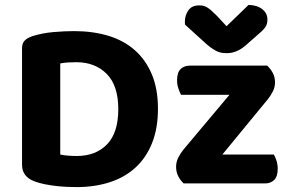

<svg xmlns="http://www.w3.org/2000/svg" viewBox="-20 -749 1182 784"><path d="M463 -303Q463 -400 415.5 -447.5Q368 -495 292 -495Q274 -495 258 -494Q242 -493 226 -490V-118Q239 -115 257.5 -113.5Q276 -112 293 -112Q371 -112 417 -159.5Q463 -207 463 -303ZM625 -305Q625 -225 601 -165Q577 -105 533.5 -65Q490 -25 428.5 -5Q367 15 292 15Q275 15 253.5 14Q232 13 209.5 10.5Q187 8 164 3.5Q141 -1 122 -8Q70 -27 70 -76V-552Q70 -572 80.5 -583Q91 -594 111 -601Q152 -614 198 -618Q244 -622 282 -622Q359 -622 422 -603Q485 -584 530 -544.5Q575 -505 600 -445.5Q625 -386 625 -305ZM730 0Q716 -13 707.5 -30Q699 -47 699 -68Q699 -87 707.5 -104.5Q716 -122 729 -138L917 -362H719Q714 -372 708.5 -387.5Q703 -403 703 -421Q703 -453 717.5 -467Q732 -481 755 -481H1071Q1085 -468 1094 -451Q1103 -434 1103 -412Q1103 -394 1094.5 -376.5Q1086 -359 1073 -343L888 -118H1098Q1104 -109 1109 -93Q1114 -77 1114 -60Q1114 -28 1099.5 -14Q1085 0 1062 0ZM905 -642 995 -729Q1030 -728 1051 -711.5Q1072 -695 1072 -669Q1072 -649 1061.5 -635.5Q1051 -622 1028 -603L980 -561Q945 -532 907 -532Q895 -532 885 -533.5Q875 -535 864 -540.5Q853 -546 840.5 -555Q828 -564 812 -579L736 -648Q735 -650 735 -654Q735 -658 735 -662Q735 -686 749 -706.5Q763 -727 793 -727Q802 -727 809.5 -725.5Q817 -724 825.5 -719Q834 -714 843.5 -705.5Q853 -697 866 -684Z"/></svg>

Font: Baloo Thambi 2
Style: Bold
Weight: 700
Designer: Aadarsh Rajan and Ek Type
Foundry: Ek Type
Version: Version 1.640;hotconv 1.0.111;makeotfexe 2.5.65597; ttfautoh